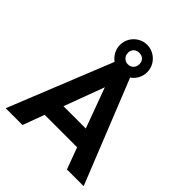

<svg xmlns="http://www.w3.org/2000/svg" viewBox="-235 -1004 1144 1144"><g transform="rotate(45 337.0 -432.0)"><path d="M271.5 -654Q249 -670.5 235.8 -695.2Q222.5 -720 222.5 -748Q222.5 -779.5 238 -806Q253.5 -832.5 279.8 -848Q306 -863.5 337.5 -863.5Q368 -863.5 394.5 -848Q421 -832.5 436.8 -806Q452.5 -779.5 452.5 -748Q452.5 -719 439.2 -694Q426 -669 403 -653.5L665 0H524L473.5 -136.5H200L149.5 0H8ZM431 -252 337.5 -506 243 -252ZM337.5 -699.5Q359 -699.5 372.5 -713.5Q386 -727.5 386 -749.5Q386 -770.5 372.8 -783.5Q359.5 -796.5 337.5 -796.5Q316 -796.5 302.8 -783.2Q289.5 -770 289.5 -749.5Q289.5 -728 303.2 -713.8Q317 -699.5 337.5 -699.5Z"/></g></svg>

Font: HK Grotesk
Style: Bold
Weight: 700
Designer: Alfredo Marco Pradil
Foundry: Hanken Design Co.
Version: Version 3.001